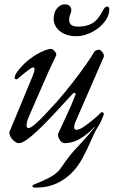

<svg xmlns="http://www.w3.org/2000/svg" viewBox="-20 -642 549 880"><path d="M143 218Q135 218 132 216.5Q129 215 129 212Q129 207 132 205.5Q135 204 142 201Q195 180 221 163.5Q247 147 262 124Q281 96 294 79Q307 62 319 49Q331 36 345 21Q358 7 374.5 -11.5Q391 -30 415 -60L412 -66L454 -113Q443 -82 428.5 -60Q414 -38 398 0Q380 43 358 83.5Q336 124 304 155Q289 169 272 180.5Q255 192 235.5 200.5Q216 209 193 213.5Q170 218 143 218ZM67 14Q56 14 44.5 4.5Q33 -5 27 -18Q21 -31 24 -39L129 -292Q136 -309 138 -321Q140 -333 132 -333Q127 -333 115.5 -325Q104 -317 89.5 -305Q75 -293 60 -280Q58 -278 52.5 -279Q47 -280 47 -283Q47 -287 49 -294.5Q51 -302 59 -313Q84 -347 114.5 -370Q145 -393 172.5 -405.5Q200 -418 214 -418Q219 -418 225.5 -412.5Q232 -407 236 -399.5Q240 -392 236 -385Q203 -317 173 -247Q143 -177 113 -109Q104 -89 102 -72Q100 -55 110 -55Q120 -55 140 -72Q160 -89 185.5 -116Q211 -143 239 -174Q277 -217 312.5 -263Q348 -309 374 -346Q400 -383 408 -398Q413 -408 420 -411Q427 -414 433 -414Q439 -414 445 -408Q451 -402 454.5 -394Q458 -386 455 -380L327 -86Q319 -67 320 -57Q321 -47 330 -47Q343 -47 364 -61Q385 -75 407 -93.5Q429 -112 444 -127Q445 -128 447 -128Q450 -128 453 -125.5Q456 -123 456 -119Q456 -117 455 -115Q454 -113 452.5 -110Q451 -107 448.5 -103Q446 -99 442.5 -94.5Q439 -90 434 -84Q415 -60 390 -37.5Q365 -15 336.5 -0.5Q308 14 276 14Q263 14 252.5 -3Q242 -20 248 -33Q262 -63 278 -97Q294 -131 306.5 -160Q319 -189 324 -203Q329 -215 323 -216Q317 -217 312 -211Q260 -154 220 -111.5Q180 -69 150.5 -41.5Q121 -14 100.5 0Q80 14 67 14ZM330 -476Q297 -476 273.5 -487.5Q250 -499 238 -517Q226 -535 226 -554Q226 -586 241.5 -604Q257 -622 276 -622Q293 -622 300 -614Q307 -606 307 -596Q307 -588 302 -576.5Q297 -565 297 -552Q297 -536 306.5 -528Q316 -520 340 -520Q375 -520 401.5 -534.5Q428 -549 447 -586Q456 -603 461 -607.5Q466 -612 472 -612Q477 -612 479 -607.5Q481 -603 481 -600Q481 -576 467.5 -554Q454 -532 432 -514.5Q410 -497 383 -486.5Q356 -476 330 -476Z"/></svg>

Font: EB Garamond
Style: Italic
Weight: 400
Italic angle: -17.2°
Designer: Georg Duffner and Octavio Pardo
Foundry: Georg Duffner
Version: Version 1.001